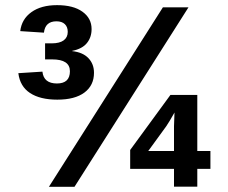

<svg xmlns="http://www.w3.org/2000/svg" viewBox="-20 -716 874 736"><path d="M736.3 -68.8V-0.5H647V-68.8H479V-141.1L633.3 -352.1H736.3V-137.2H786.6V-68.8ZM648.9 -284.7 643.6 -275.4Q630.9 -252.4 617.2 -231.9L548.3 -137.2H647V-231.9ZM265.6 0H167.5L604.5 -688H702.6ZM340.3 -437Q340.3 -388.7 303.7 -361.3Q267.1 -334 199.7 -334Q133.8 -334 95.2 -359.4Q56.6 -384.8 50.3 -435.5L142.6 -441.4Q147.5 -396 198.2 -396Q248 -396 248 -442.9Q248 -488.3 180.2 -488.3H152.8V-549.8H177.7Q208.5 -549.8 224.1 -561.3Q239.7 -572.8 239.7 -593.8Q239.7 -612.8 228.5 -623.5Q217.3 -634.3 196.3 -634.3Q153.3 -634.3 148.4 -590.8L57.6 -596.7Q63 -642.6 100.3 -669.4Q137.7 -696.3 198.7 -696.3Q261.2 -696.3 296.1 -671.1Q331.1 -646 331.1 -604.5Q331.1 -573.2 313.2 -551Q295.4 -528.8 256.8 -521V-520Q297.4 -515.6 318.8 -493.2Q340.3 -470.7 340.3 -437Z"/></svg>

Font: TypoPRO Liberation Sans
Style: Bold
Weight: 700
Designer: Steve Matteson
Foundry: Ascender Corporation
Version: Version 2.00.1